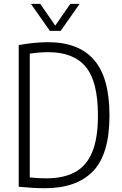

<svg xmlns="http://www.w3.org/2000/svg" viewBox="-20 -965 630 990"><path d="M211 5.5Q152.5 5.5 76.5 -2V-732.5Q111.5 -739 150 -743.2Q188.5 -747.5 227 -747.5Q385.5 -747.5 465 -656Q544.5 -564.5 544.5 -370Q544.5 -170 459.8 -82.2Q375 5.5 211 5.5ZM219.5 -45.5Q308 -45.5 367 -77.5Q426 -109.5 455.5 -180.8Q485 -252 485 -370Q485 -544 422.5 -620Q360 -696 228.5 -696Q206.5 -696 182 -694Q157.5 -692 133.5 -688.5V-50Q157 -47.5 177.8 -46.5Q198.5 -45.5 219.5 -45.5ZM237 -806 139.5 -945H187.5L265 -833L342.5 -945H390.5L293 -806Z"/></svg>

Font: Encode Sans Cnd Lt
Style: Regular
Weight: 300
Width: 3
Designer: Multiple Designers
Foundry: Impallari Type
Version: Version 3.002; ttfautohint (v1.8.3) -l 8 -r 50 -G 200 -x 14 